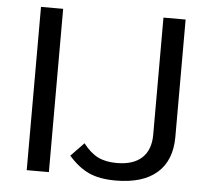

<svg xmlns="http://www.w3.org/2000/svg" viewBox="-51 -754 881 820"><g transform="rotate(5 389.5 -344.5)"><path d="M92 -700H187V0H92ZM272 -78 328 -136Q358 -97 391 -80.5Q424 -64 472 -64Q543 -64 580 -98.5Q617 -133 617 -198V-700H712V-197Q712 -96 651 -42.5Q590 11 474 11Q404 11 358.5 -10Q313 -31 272 -78Z"/></g></svg>

Font: KoHo Medium
Style: Regular
Weight: 500
Version: Version 1.000; ttfautohint (v1.6)